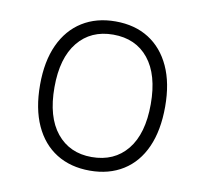

<svg xmlns="http://www.w3.org/2000/svg" viewBox="-63 -568 688 644"><g transform="rotate(10 281.0 -246.0)"><path d="M282 8Q216 8 168 -22Q120 -52 94 -109Q68 -166 68 -247Q68 -327 94 -383.5Q120 -440 168 -470Q216 -500 281 -500Q347 -500 394.5 -470Q442 -440 468 -383.5Q494 -327 494 -247Q494 -166 468.5 -109Q443 -52 395 -22Q347 8 282 8ZM280 -38Q357 -38 401 -92Q445 -146 445 -247Q445 -347 401.5 -401Q358 -455 281 -455Q205 -455 161 -401Q117 -347 117 -247Q117 -146 161 -92Q205 -38 280 -38Z"/></g></svg>

Font: Nunito Sans 7pt SemiCondensed ExtraLight
Style: Regular
Weight: 250
Width: 4
Designer: Vernon Adams
Foundry: Vernon Adams
Version: Version 3.101;gftools[0.9.27]